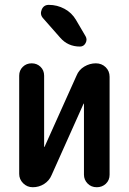

<svg xmlns="http://www.w3.org/2000/svg" viewBox="-20 -785 540 805"><path d="M184.6 -764.6Q219.7 -764.6 250.5 -748Q281.2 -731.4 298.8 -701.2L338.9 -632.8Q346.7 -619.1 338.9 -604.5Q331.1 -589.8 315.4 -589.8Q264.6 -589.8 232.4 -627L160.2 -709Q146.5 -724.6 154.8 -744.6Q163.1 -764.6 184.6 -764.6ZM117.2 0Q93.8 0 77.1 -16.6Q60.5 -33.2 60.5 -55.7V-467.8Q60.5 -490.2 75.7 -504.9Q90.8 -519.5 112.8 -519.5Q134.8 -519.5 149.9 -504.9Q165 -490.2 165 -467.8V-169.9Q165 -168.9 166 -168.9Q167 -168.9 167 -169.9L300.8 -467.8Q310.5 -492.2 333.5 -505.9Q356.4 -519.5 381.8 -519.5Q406.2 -519.5 422.9 -503.4Q439.5 -487.3 439.5 -462.9V-52.7Q439.5 -29.3 423.8 -14.6Q408.2 0 385.7 0Q362.3 0 347.2 -15.6Q332 -31.2 332 -52.7V-349.6Q332 -350.6 331.1 -350.6Q330.1 -350.6 330.1 -349.6L196.3 -50.8Q186.5 -27.3 165 -13.7Q143.6 0 117.2 0Z"/></svg>

Font: Rounded-X Mgen+ 1m medium
Style: Regular
Weight: 500
Designer: [Source Han Sans]
Ryoko NISHIZUKA  (kana & ideographs); Paul D. Hunt (Latin, Greek & Cyrillic); Wenlong ZHANG  (bopomofo
Version: Version 1.059.20150602